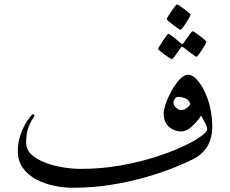

<svg xmlns="http://www.w3.org/2000/svg" viewBox="-20 -865 1064 889"><path d="M962.9 -282.7Q962.9 -225.1 940.2 -187.7Q917.5 -150.4 876 -128.9Q841.8 -111.3 785.2 -88.6Q728.5 -65.9 654.8 -44.7Q581.1 -23.4 495.1 -9.5Q409.2 4.4 315.9 4.4Q276.4 4.4 232.4 -4.4Q188.5 -13.2 149.7 -33.2Q110.8 -53.2 86.7 -86.2Q62.5 -119.1 62.5 -167Q62.5 -201.7 72.3 -232.4Q82 -263.2 95 -286.6Q107.9 -310.1 118.9 -323.2Q129.9 -336.4 131.8 -336.4Q134.3 -336.4 137 -334.7Q139.6 -333 139.6 -330.6Q139.6 -327.1 129.9 -312.7Q120.1 -298.3 110.6 -271.7Q101.1 -245.1 101.1 -204.6Q101.1 -171.9 126.2 -148.9Q151.4 -126 190.9 -111.3Q230.5 -96.7 273.9 -89.8Q317.4 -83 354 -83Q444.8 -83 530.8 -97.7Q616.7 -112.3 690.9 -135.5Q765.1 -158.7 820.8 -184.1Q876.5 -209.5 908 -231.9Q939.5 -254.4 939.5 -267.1Q939.5 -274.4 933.3 -287.8Q927.2 -301.3 920.4 -313.5Q913.6 -325.7 910.6 -329.1Q891.1 -299.3 866.7 -277.8Q842.3 -256.3 819.3 -256.3Q801.3 -256.3 782.5 -264.6Q763.7 -272.9 750.7 -291.5Q737.8 -310.1 737.8 -340.3Q737.8 -356.9 748 -386.2Q758.3 -415.5 775.4 -446Q792.5 -476.6 812.3 -497.8Q832 -519 851.1 -519Q874 -519 898.4 -488.5Q922.9 -458 938 -416.5Q951.7 -381.3 957.3 -345.2Q962.9 -309.1 962.9 -282.7ZM861.8 -384.3Q852.5 -405.3 835.7 -410.9Q818.8 -416.5 805.2 -416.5Q794.9 -416.5 789.1 -407Q783.2 -397.5 783.2 -390.1Q783.2 -377.9 794.9 -366.7Q806.6 -355.5 819.3 -355.5Q832.5 -355.5 844.7 -364.5Q856.9 -373.5 861.8 -384.3ZM862.3 -797.4Q862.3 -794.4 856.2 -783.4Q850.1 -772.5 841.8 -759.3Q833.5 -746.1 825.9 -736.6Q818.4 -727.1 815.4 -727.1Q814 -727.1 804.2 -733.6Q794.4 -740.2 782.2 -749.3Q770 -758.3 761 -766.1Q752 -773.9 752 -776.4Q752 -779.3 758.5 -790Q765.1 -800.8 773.9 -813.5Q782.7 -826.2 790 -835.4Q797.4 -844.7 798.8 -844.7Q801.8 -844.7 812 -838.1Q822.3 -831.5 833.7 -822.5Q845.2 -813.5 853.8 -806.2Q862.3 -798.8 862.3 -797.4ZM936 -671.9Q936 -669.4 929.9 -658.4Q923.8 -647.5 915.3 -634.3Q906.7 -621.1 899.4 -611.6Q892.1 -602.1 889.2 -602.1Q887.7 -602.1 878.7 -608.4Q869.6 -614.7 858.2 -623.3Q846.7 -631.8 838.1 -638.7Q829.6 -645.5 828.6 -646Q825.7 -648.4 823.2 -648.4Q820.8 -648.4 818.4 -646Q817.4 -645 808.1 -631.3Q798.8 -617.7 788.8 -604.2Q778.8 -590.8 775.9 -590.8Q773.9 -590.8 763.9 -597.2Q753.9 -603.5 741.9 -612.3Q730 -621.1 721.2 -628.7Q712.4 -636.2 712.4 -638.7Q712.4 -641.6 719 -652.3Q725.6 -663.1 734.1 -676Q742.7 -689 750 -698.5Q757.3 -708 758.8 -708Q763.2 -708 776.9 -697.8Q790.5 -687.5 803.2 -677Q815.9 -666.5 816.9 -665Q821.3 -660.6 823.2 -660.6Q826.2 -660.6 829.6 -666Q830.6 -667.5 840.1 -680.9Q849.6 -694.3 859.6 -707.5Q869.6 -720.7 871.6 -720.7Q874 -720.7 884 -713.9Q894 -707 906.2 -698Q918.5 -689 927.2 -681.2Q936 -673.3 936 -671.9Z"/></svg>

Font: Scheherazade New Rohingya
Style: Regular
Weight: 400
Designer: SIL International
Foundry: SIL International
Version: Version 3.000 ; LngRng